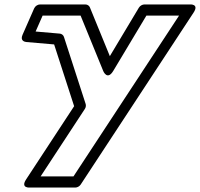

<svg xmlns="http://www.w3.org/2000/svg" viewBox="-20 -558 899 863"><path d="M638.1 -488H784.9L310.2 235H162.5L361.5 -68.5C366.2 -75.5 366.9 -84.7 365.1 -90.4L267.3 -392.4C264.6 -400.9 256.3 -406.3 248.6 -406.9L140.1 -416.3L171.6 -488H342.2L444.3 -238.1C444.3 -238.1 462.4 -194.8 489.2 -239.5ZM628.8 -538C620.8 -538 609.7 -532.7 604.2 -523.5L473.7 -305.6L384 -524.9C381.1 -532.1 373.2 -538 363.8 -538H159.8C149.6 -538 138.2 -530.9 133.5 -520.3L81.2 -401.3C69.2 -373.9 92.3 -369.6 98.7 -369.1L223.3 -358.3L313.2 -80.7L97.3 248.5C70.8 289 114.6 285 114.6 285H318.6C327.1 285 337.1 279.9 342.6 271.6L850.1 -501.4C876.7 -542 832.8 -538 832.8 -538Z"/></svg>

Font: Hussar Techniczny
Style: Bold 
Weight: 700
Foundry: Cannot Into Space Fonts
Version: Version 0.77